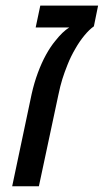

<svg xmlns="http://www.w3.org/2000/svg" viewBox="-20 -650 362 670"><path d="M22.5 0 90.3 -321.3Q99.1 -360.8 112.1 -395.8Q125 -430.7 140.6 -459Q156.2 -487.3 172.9 -507.3Q186 -523.9 198 -535.4Q210 -546.9 221.7 -554.2H104.5L120.6 -630.4H322.3L307.6 -558.1Q291.5 -546.9 274.4 -526.1Q257.3 -505.4 243.2 -480.5Q235.4 -467.3 228.3 -452.9Q221.2 -438.5 215.3 -423.3Q210 -410.2 205.6 -397.9Q201.2 -385.7 197.5 -373.8Q193.8 -361.8 190.4 -348.4Q187 -335 183.6 -318.4L115.7 0Z"/></svg>

Font: Open Sans SemiCondensed Medium
Style: Italic
Weight: 500
Width: 4
Italic angle: -12°
Designer: Monotype Design Team
Foundry: Monotype Imaging Inc.
Version: Version 3.000